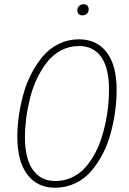

<svg xmlns="http://www.w3.org/2000/svg" viewBox="-20 -879 611 909"><path d="M370.1 -806.2Q359.4 -806.2 352.8 -812.7Q346.2 -819.3 346.2 -829.1Q346.2 -842.3 354.5 -850.6Q362.8 -858.9 376 -858.9Q386.7 -858.9 393.3 -852.3Q399.9 -845.7 399.9 -835.9Q399.9 -822.8 391.6 -814.5Q383.3 -806.2 370.1 -806.2ZM354 -692.9Q438 -692.9 485.1 -631.3Q532.2 -569.8 532.2 -454.1Q532.2 -404.8 525.4 -353.8Q518.6 -302.7 504.6 -250Q490.7 -197.3 466.8 -151.1Q442.9 -105 411.6 -68.6Q380.4 -32.2 336.2 -11.2Q292 9.8 240.2 9.8Q156.2 9.8 109.1 -53Q62 -115.7 62 -231Q62 -278.8 69.1 -329.6Q76.2 -380.4 90.6 -432.9Q105 -485.4 129.2 -531.5Q153.3 -577.6 184.3 -614Q215.3 -650.4 259.3 -671.6Q303.2 -692.9 354 -692.9ZM354 -661.1Q308.1 -661.1 269.3 -640.6Q230.5 -620.1 203.1 -585.2Q175.8 -550.3 155 -506.8Q134.3 -463.4 122.1 -414.1Q109.9 -364.7 104 -318.6Q98.1 -272.5 98.1 -230Q98.1 -127.9 135.7 -75Q173.3 -22 241.2 -22Q281.7 -22 317.1 -37.6Q352.5 -53.2 377.9 -79.8Q403.3 -106.4 424.1 -142.6Q444.8 -178.7 458 -217.8Q471.2 -256.8 480 -299.6Q488.8 -342.3 492.4 -380.9Q496.1 -419.4 496.1 -455.1Q496.1 -557.1 459.2 -609.1Q422.4 -661.1 354 -661.1Z"/></svg>

Font: Fira Sans Compressed UltraLight
Style: Italic
Weight: 200
Width: 3
Italic angle: -8°
Designer: Carrois Corporate & Edenspiekermann AG
Foundry: Carrois Corporate GbR & Edenspiekermann AG
Version: Version 4.203;PS 004.203;hotconv 1.0.88;makeotf.lib2.5.64775